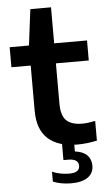

<svg xmlns="http://www.w3.org/2000/svg" viewBox="-62 -780 582 1036"><g transform="rotate(-5 228.5 -262.0)"><path d="M332.5 10Q229 10 173.8 -39.8Q118.5 -89.5 118.5 -192V-436.5H14V-545H118.5L143 -740H255V-545H433V-436.5H255V-218Q255 -152.5 283.2 -126.2Q311.5 -100 369 -100Q398 -100 439 -108.5V-2Q414 3.5 386.8 6.8Q359.5 10 332.5 10ZM281 215.5Q254.5 215.5 228.5 210.8Q202.5 206 183 197.5V144Q205 154 229.8 158.2Q254.5 162.5 275 162.5Q331.5 162.5 331.5 125Q331.5 87 275 87H250V-10H315.5V46Q359.5 51.5 381.2 73.5Q403 95.5 403 130.5Q403 171 371.5 193.2Q340 215.5 281 215.5Z"/></g></svg>

Font: Encode Sans Expanded SemiBold
Style: Regular
Weight: 600
Width: 7
Designer: Multiple Designers
Foundry: Impallari Type
Version: Version 3.000; ttfautohint (v1.8.3) -l 8 -r 50 -G 200 -x 14 